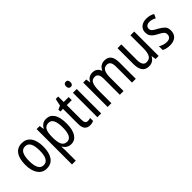

<svg xmlns="http://www.w3.org/2000/svg" viewBox="89 -1740 2983 2983"><g transform="rotate(-45 1580.0 -249.0)"><path d="M447 -269Q447 -141 396 -65.5Q345 10 245 10Q151 10 98.5 -65.5Q46 -141 46 -269Q46 -402 97 -474.5Q148 -547 247 -547Q340 -547 393.5 -476Q447 -405 447 -269ZM131 -269Q131 -169 159 -115.5Q187 -62 247 -62Q306 -62 334.5 -114.5Q363 -167 363 -269Q363 -370 334.5 -422.5Q306 -475 247 -475Q186 -475 158.5 -422.5Q131 -370 131 -269Z M779 -547Q863 -547 909.5 -477.5Q956 -408 956 -269Q956 -135 910 -62.5Q864 10 782 10Q736 10 701.5 -12Q667 -34 647 -71H643Q644 -51 645.5 -30.5Q647 -10 647 6V240H564V-537H632L642 -464H647Q670 -505 702 -526Q734 -547 779 -547ZM762 -476Q702 -476 675 -429.5Q648 -383 647 -285V-266Q647 -162 674 -112Q701 -62 763 -62Q817 -62 843.5 -115Q870 -168 870 -269Q870 -369 844.5 -422.5Q819 -476 762 -476Z M1218 -62Q1232 -62 1247 -65Q1262 -68 1274 -72V-6Q1259 1 1238.5 5.5Q1218 10 1195 10Q1139 10 1107.5 -25Q1076 -60 1076 -140V-469H1018V-512L1079 -538L1105 -658H1159V-537H1268V-469H1159V-148Q1159 -105 1173 -83.5Q1187 -62 1218 -62Z M1405 -738Q1452 -738 1452 -681Q1452 -654 1439.5 -639Q1427 -624 1405 -624Q1383 -624 1369.5 -639Q1356 -654 1356 -681Q1356 -710 1369 -724Q1382 -738 1405 -738ZM1445 -537V0H1362V-537Z M2063 -547Q2135 -547 2170.5 -500.5Q2206 -454 2206 -357V0H2123V-345Q2123 -413 2103 -443.5Q2083 -474 2042 -474Q1985 -474 1961 -428.5Q1937 -383 1937 -296V0H1855V-347Q1855 -414 1835.5 -444Q1816 -474 1775 -474Q1713 -474 1691.5 -421Q1670 -368 1670 -280V0H1587V-537H1654L1664 -464H1669Q1687 -505 1720.5 -526Q1754 -547 1797 -547Q1847 -547 1878.5 -523Q1910 -499 1922 -460H1928Q1970 -547 2063 -547Z M2708 -537V0H2641L2630 -72H2625Q2605 -31 2570 -10.5Q2535 10 2493 10Q2413 10 2377.5 -41.5Q2342 -93 2342 -186V-537H2425V-199Q2425 -63 2507 -63Q2573 -63 2599 -110Q2625 -157 2625 -253V-537Z M3124 -145Q3124 -70 3078.5 -30Q3033 10 2954 10Q2910 10 2876.5 1.5Q2843 -7 2818 -21V-104Q2842 -87 2878.5 -74.5Q2915 -62 2952 -62Q2997 -62 3020 -83Q3043 -104 3043 -141Q3043 -172 3022 -194Q3001 -216 2946 -243Q2907 -263 2878 -284.5Q2849 -306 2833 -334.5Q2817 -363 2817 -405Q2817 -471 2863 -509Q2909 -547 2983 -547Q3021 -547 3055 -537.5Q3089 -528 3120 -511L3090 -445Q3065 -459 3038 -468Q3011 -477 2982 -477Q2942 -477 2919.5 -458Q2897 -439 2897 -408Q2897 -376 2919.5 -356Q2942 -336 2998 -307Q3056 -276 3090 -242Q3124 -208 3124 -145Z"/></g></svg>

Font: Noto Sans Myanmar Condensed
Style: Regular
Weight: 400
Width: 3
Designer: Monotype Design Team
Foundry: Monotype Imaging Inc.
Version: Version 2.107; ttfautohint (v1.8.4.7-5d5b)